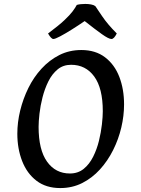

<svg xmlns="http://www.w3.org/2000/svg" viewBox="-20 -938 718 975"><path d="M286 17Q214 17 165.5 -20Q117 -57 92.5 -120Q68 -183 68 -259Q68 -317 82.5 -376.5Q97 -436 124 -491Q151 -546 191 -589.5Q231 -633 281.5 -658.5Q332 -684 393 -684Q465 -684 513.5 -647Q562 -610 586 -547.5Q610 -485 610 -408Q610 -350 596 -290.5Q582 -231 554.5 -176Q527 -121 487.5 -77.5Q448 -34 397.5 -8.5Q347 17 286 17ZM335 -57Q376 -57 405 -80.5Q434 -104 453 -142Q472 -180 482.5 -223Q493 -266 497.5 -306Q502 -346 502 -373Q502 -490 458.5 -549.5Q415 -609 341 -609Q301 -609 272.5 -585.5Q244 -562 225.5 -524.5Q207 -487 196 -444Q185 -401 180.5 -361Q176 -321 176 -294Q176 -177 219 -117Q262 -57 335 -57ZM251 -740Q240 -740 224 -768Q279 -809 307 -835.5Q335 -862 348.5 -880Q362 -898 370 -913Q387 -918 413 -918Q428 -918 442 -915.5Q456 -913 464 -907Q471 -897 498.5 -856Q526 -815 573 -768Q559 -740 546 -740Q532 -740 497.5 -764.5Q463 -789 410 -831Q378 -809 344.5 -788Q311 -767 285.5 -753.5Q260 -740 251 -740Z"/></svg>

Font: Paprika
Style: Regular
Weight: 400
Designer: Eduardo Rodriguez Tunni
Foundry: Eduardo Rodriguez Tunni
Version: Version 1.010; ttfautohint (v1.8.3)